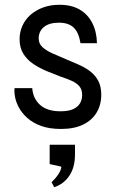

<svg xmlns="http://www.w3.org/2000/svg" viewBox="-20 -530 481 804"><path d="M41 -161H115Q118 -118 147.5 -91Q177 -64 233 -64Q267 -64 286.5 -73Q306 -82 315 -97.5Q324 -113 324 -132Q324 -155 312.5 -168.5Q301 -182 281.5 -191Q262 -200 237 -208Q208 -219 177.5 -231.5Q147 -244 120.5 -261.5Q94 -279 78 -304.5Q62 -330 62 -366Q62 -396 74 -422.5Q86 -449 108.5 -468.5Q131 -488 161.5 -499Q192 -510 229 -510Q279 -510 313.5 -490Q348 -470 366.5 -433.5Q385 -397 386 -349H317Q310 -394 288.5 -414.5Q267 -435 227 -435Q186 -435 164 -417Q142 -399 142 -369Q142 -347 158 -332.5Q174 -318 199.5 -306.5Q225 -295 254 -283Q283 -271 310 -259Q337 -247 358 -231Q379 -215 391.5 -191.5Q404 -168 404 -133Q404 -91 384.5 -58.5Q365 -26 327.5 -8Q290 10 236 10Q187 10 152.5 -2.5Q118 -15 95 -35.5Q72 -56 59.5 -79Q47 -102 43 -124Q39 -146 41 -161ZM207 254 196 233Q213 217 224.5 199.5Q236 182 237 168L188 157V76H294V117Q294 170 271 205Q248 240 207 254Z"/></svg>

Font: Syne
Style: Regular
Weight: 400
Designer: Lucas Descroix
Foundry: Bonjour Monde
Version: Version 2.200